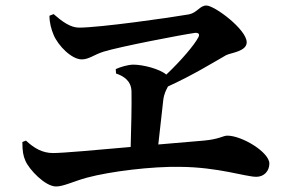

<svg xmlns="http://www.w3.org/2000/svg" viewBox="-20 -710 1040 695"><path d="M61 -196C61 -163 64 -146 72 -128C85 -97 143 -35 183 -35C210 -35 247 -54 295 -67C381 -90 531 -108 632 -106C770 -105 869 -70 908 -70C936 -70 955 -91 955 -118C955 -159 856 -219 803 -219C787 -219 774 -206 717 -201L553 -187L571 -348C574 -372 582 -385 588 -397C678 -438 749 -482 798 -510C814 -519 873 -523 873 -557C873 -603 757 -690 727 -690C703 -690 694 -664 664 -658C596 -646 341 -610 266 -610C235 -610 205 -632 174 -659L159 -653C159 -627 166 -603 174 -584C190 -545 239 -495 276 -495C302 -495 320 -512 355 -523C413 -541 636 -584 686 -591C699 -592 704 -586 698 -575C684 -548 637 -492 582 -440C557 -461 497 -476 463 -476C444 -476 417 -468 399 -460L400 -444C426 -435 455 -419 456 -379C457 -330 455 -249 453 -178C329 -167 208 -156 172 -156C133 -156 103 -174 74 -201Z"/></svg>

Font: Noto Serif KR
Style: Bold
Weight: 700
Designer: Ryoko NISHIZUKA 西塚涼子 (kana & ideographs); Frank Grießhammer (Latin, Greek & Cyrillic); Wenlong ZHANG 张文龙 (bopomofo); San
Foundry: Adobe
Version: Version 2.001;hotconv 1.1.0;makeotfexe 2.6.0